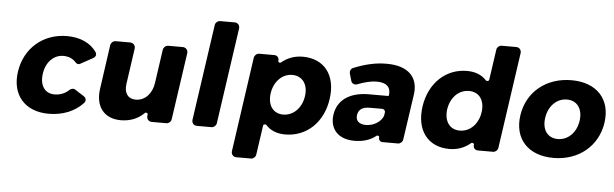

<svg xmlns="http://www.w3.org/2000/svg" viewBox="-55 -944 4281 1339"><g transform="rotate(5 2086.0 -274.0)"><path d="M383 -545C216 -545 87 -434 63 -268C39 -104 135 6 301 6C401 6 485 -29 542 -91C557 -108 552 -126 533 -139L470 -179C460 -186 441 -182 433 -173C405 -146 370 -132 330 -132C263 -132 225 -186 237 -269C248 -350 302 -405 369 -405C408 -405 438 -391 459 -366C464 -359 480 -354 488 -359L577 -408C595 -418 601 -434 590 -451C549 -511 476 -545 383 -545Z M1193 -539H1091C1074 -539 1059 -525 1056 -509L1022 -273C1012 -200 965 -146 899 -145C844 -145 815 -184 824 -248L860 -499C863 -521 847 -539 825 -539H723C706 -539 691 -525 688 -509L644 -199C626 -73 690 7 807 7C871 7 927 -15 970 -58C977 -65 992 -59 990 -50L989 -40C986 -18 1001 0 1023 0H1126C1142 0 1158 -14 1160 -30L1228 -499C1231 -521 1215 -539 1193 -539Z M1476 -30 1573 -702C1576 -724 1561 -742 1539 -742H1436C1420 -742 1404 -728 1402 -712L1305 -40C1302 -18 1317 0 1339 0H1442C1458 0 1474 -14 1476 -30Z M2033 -545C1976 -545 1926 -526 1885 -492C1877 -484 1862 -493 1866 -504C1868 -523 1854 -539 1835 -539H1728C1711 -539 1696 -525 1693 -509L1598 154C1595 176 1610 194 1632 194H1735C1751 194 1767 180 1769 164L1799 -43C1801 -52 1815 -55 1822 -48C1853 -13 1899 6 1957 6C2108 6 2222 -103 2245 -267C2270 -434 2185 -545 2033 -545ZM1931 -131C1861 -131 1820 -188 1832 -272C1844 -354 1901 -412 1971 -412C2043 -412 2084 -354 2072 -272C2060 -189 2003 -131 1931 -131Z M2621 -547C2540 -547 2468 -529 2389 -497C2373 -491 2366 -473 2370 -457L2385 -405C2390 -388 2410 -380 2427 -386C2477 -406 2525 -417 2562 -417C2632 -417 2662 -385 2655 -332L2654 -328C2654 -326 2652 -324 2650 -324H2512C2378 -323 2296 -263 2281 -161C2267 -62 2327 8 2442 8C2502 8 2554 -8 2593 -40C2600 -46 2614 -40 2613 -31H2612C2610 -14 2622 0 2639 0H2747C2763 0 2779 -14 2781 -30L2828 -352C2844 -474 2769 -547 2621 -547ZM2512 -109C2464 -109 2439 -134 2445 -173C2451 -213 2479 -231 2531 -231H2616C2629 -231 2639 -220 2637 -207L2634 -187C2634 -186 2632 -180 2632 -180C2614 -138 2564 -109 2512 -109Z M3510 -742H3407C3391 -742 3375 -728 3373 -712L3342 -497C3340 -488 3326 -485 3319 -492C3288 -527 3241 -546 3183 -546C3034 -546 2919 -437 2895 -272C2871 -105 2955 7 3107 7C3164 7 3214 -12 3255 -47C3263 -53 3277 -47 3275 -38V-36C3272 -16 3286 0 3306 0H3413C3429 0 3445 -14 3447 -30L3544 -702C3547 -724 3532 -742 3510 -742ZM3168 -127C3096 -127 3057 -185 3068 -268C3081 -351 3137 -408 3209 -408C3281 -408 3321 -351 3309 -268C3297 -185 3240 -127 3168 -127Z M3915 -545C3738 -545 3604 -436 3580 -270C3556 -104 3658 6 3835 6C4011 6 4145 -104 4169 -270C4193 -436 4091 -545 3915 -545ZM3895 -408C3966 -408 4007 -351 3995 -268C3983 -184 3925 -128 3854 -128C3782 -128 3742 -184 3754 -268C3766 -351 3823 -408 3895 -408Z"/></g></svg>

Font: Trueno
Style: RoundBdIt
Weight: 700
Designer: Julieta Ulanovsky, Jasper
Foundry: Julieta Ulanovsky, Cannot Into Space Fonts
Version: Version 3.001